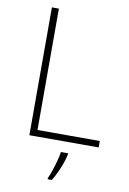

<svg xmlns="http://www.w3.org/2000/svg" viewBox="-100 -774 711 1056"><g transform="rotate(10 255.0 -246.5)"><path d="M102 0V-714H141V-36H489V0ZM329 68Q324 92 314.5 118.5Q305 145 293 171Q281 197 266 221H243V214Q251 198 260.5 170Q270 142 278 112Q286 82 289 61H329Z"/></g></svg>

Font: Noto Sans Symbols ExtraLight
Style: Regular
Weight: 250
Version: Version 2.002